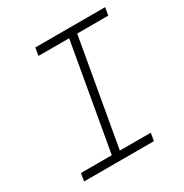

<svg xmlns="http://www.w3.org/2000/svg" viewBox="-161 -820 909 948"><g transform="rotate(-30 293.0 -346.5)"><path d="M48.3 0 55.7 -43.9H231.4L337.9 -649.4H163.1L170.4 -693.4H568.4L561 -649.4H383.8L277.3 -43.9H453.6L446.3 0Z"/></g></svg>

Font: Cascadia Code NF ExtraLight
Style: Italic
Weight: 200
Italic angle: -10°
Monospace: yes
Designer: Aaron Bell
Foundry: Saja Typeworks
Version: Version 2404.023; ttfautohint (v1.8.4)